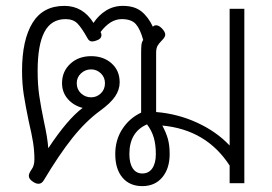

<svg xmlns="http://www.w3.org/2000/svg" viewBox="-20 -623 926 653"><path d="M372 -99Q372 -147 396 -184Q420 -221 460 -240V-443Q460 -460 461 -470Q462 -480 467 -487Q457 -524 442 -541Q427 -558 394 -558Q355 -558 322 -514Q325 -510 325 -504Q325 -491 310 -486Q301 -482 293 -482Q283 -482 277 -494Q258 -528 243.5 -543Q229 -558 203 -558Q154 -558 131 -514Q108 -470 108 -382Q108 -335 113.5 -297.5Q119 -260 129 -212Q142 -153 144 -120H145Q210 -218 261 -256Q230 -264 210.5 -286.5Q191 -309 191 -340Q191 -380 219 -406Q247 -432 290 -432Q332 -432 359.5 -407.5Q387 -383 387 -343Q387 -318 371.5 -295Q356 -272 320 -246Q271 -210 226 -153.5Q181 -97 129 -10Q122 2 111 2Q102 2 92 -5Q78 -14 78 -25Q78 -33 87 -46Q97 -59 97 -81Q97 -110 92.5 -138.5Q88 -167 78 -209Q67 -262 61 -300Q55 -338 55 -382Q55 -487 90.5 -545Q126 -603 199 -603Q262 -603 298 -545Q315 -571 340.5 -587Q366 -603 398 -603Q437 -603 460.5 -584.5Q484 -566 500 -532Q504 -537 511 -537Q520 -537 530 -527Q542 -515 542 -505Q542 -497 531 -486Q521 -476 516 -467.5Q511 -459 511 -443V-242Q585 -236 651 -205.5Q717 -175 761 -128V-593H811V0H761V-60Q682 -182 532 -196Q545 -172 551 -150.5Q557 -129 557 -99Q557 -50 532 -20Q507 10 464 10Q421 10 396.5 -19Q372 -48 372 -99ZM337 -340Q337 -360 323 -373.5Q309 -387 290 -387Q270 -387 255.5 -373.5Q241 -360 241 -340Q241 -319 255.5 -305.5Q270 -292 290 -292Q309 -292 323 -305.5Q337 -319 337 -340ZM510 -99Q510 -131 503 -155Q496 -179 480 -200Q420 -174 420 -99Q420 -68 431.5 -50.5Q443 -33 464 -33Q486 -33 498 -50.5Q510 -68 510 -99Z"/></svg>

Font: Niramit ExtraLight
Style: Regular
Weight: 200
Designer: Katatrad Aksorn Co.,Ltd.
Foundry: Cadson Demak Co.,Ltd.
Version: Version 1.000; ttfautohint (v1.6)